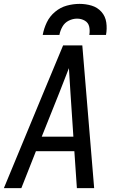

<svg xmlns="http://www.w3.org/2000/svg" viewBox="-21 -969 617 989"><path d="M-1 0H89L164 -190H362L375 0H464L403 -735H304L202 -490ZM194 -265 284 -490Q296 -522 309 -554Q322 -586 334 -618Q336 -586 338 -554Q340 -522 342 -490L357 -265ZM199 -789H285Q289 -811 300.5 -831.5Q312 -852 333 -862.5Q354 -873 376 -873Q398 -873 416 -862.5Q434 -852 438.5 -831.5Q443 -811 439 -789H525Q531 -821 526.5 -853Q522 -885 501.5 -908Q481 -931 451 -940Q421 -949 389 -949Q356 -949 323 -940Q290 -931 262.5 -908Q235 -885 220 -853.5Q205 -822 199 -789Z"/></svg>

Font: Iosevka Sparkle
Style: Italic
Weight: 400
Italic angle: -9°
Designer: Belleve Invis
Foundry: Belleve Invis
Version: Version 4.5.0; ttfautohint (v1.8.3)